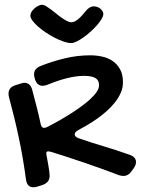

<svg xmlns="http://www.w3.org/2000/svg" viewBox="-20 -729 595 812"><path d="M179.2 -370.1Q169.4 -366.2 160.2 -366.2Q136.7 -366.2 127.9 -394Q125.5 -401.4 124.8 -406.2Q124 -411.1 124 -415Q124 -438 149.9 -449.2Q201.2 -469.7 254.4 -482.4Q307.6 -495.1 361.8 -495.1Q387.2 -495.1 411.9 -489.7Q436.5 -484.4 456.1 -471.2Q475.6 -458 487.8 -436Q500 -414.1 500 -380.9Q500 -357.4 490.5 -335.9Q481 -314.5 465.3 -294.9Q449.7 -275.4 429.7 -257.8Q409.7 -240.2 388.7 -225.6Q367.7 -210.9 347.2 -199Q326.7 -187 310.1 -178.2Q295.9 -169.9 295.9 -161.1Q295.9 -150.9 311 -145Q363.3 -126.5 418 -110.4Q472.7 -94.2 528.8 -74.2Q555.2 -64.5 555.2 -43.9Q555.2 -34.2 549.6 -24.2Q543.9 -14.2 537.1 -5.9Q522.9 15.1 502 15.1Q494.6 15.1 483.9 12.2Q452.1 0 415.8 -13.2Q379.4 -26.4 341.6 -39.3Q303.7 -52.2 267.1 -64.2Q230.5 -76.2 199.2 -85.9Q188 -88.9 184.1 -88.9Q180.2 -88.9 178 -87.2Q175.8 -85.4 175.8 -80.1Q175.8 -78.6 176.3 -76.4Q176.8 -74.2 176.8 -71.8Q178.2 -64.5 180.4 -52.5Q182.6 -40.5 184.8 -27.8Q187 -15.1 188.5 -3.7Q189.9 7.8 189.9 15.1Q189.9 42.5 160.2 53.2L138.2 60.1Q133.3 61.5 129.4 62.3Q125.5 63 121.1 63Q94.2 63 89.8 29.8Q78.1 -59.1 59.8 -145.5Q41.5 -231.9 18.1 -317.9Q16.6 -322.8 16.4 -326.4Q16.1 -330.1 16.1 -333Q16.1 -358.9 43.9 -368.2Q54.2 -371.6 60.8 -373.5Q67.4 -375.5 71.5 -376.7Q75.7 -377.9 77.9 -378.4Q80.1 -378.9 82 -378.9Q108.4 -378.9 116.2 -349.1Q126.5 -311 135.5 -275.4Q144.5 -239.7 151.9 -205.1Q155.8 -188 166 -188Q168.9 -188 172.9 -189.2Q176.8 -190.4 182.1 -192.9Q197.8 -201.2 220 -213.4Q242.2 -225.6 266.4 -240.5Q290.5 -255.4 314.2 -272Q337.9 -288.6 356.7 -305.2Q375.5 -321.8 387.2 -337.9Q398.9 -354 398.9 -368.2Q398.9 -377 396.2 -384.3Q393.6 -391.6 386.2 -397Q378.9 -402.3 366.5 -405.3Q354 -408.2 335 -408.2Q316.4 -408.2 296.1 -405Q275.9 -401.9 255.9 -396.5Q235.8 -391.1 216.3 -384.3Q196.8 -377.4 179.2 -370.1ZM343.3 -683.1Q350.6 -691.9 358.9 -697Q367.2 -702.1 376.5 -702.1Q384.3 -702.1 391.6 -699.5Q398.9 -696.8 404.5 -692.1Q410.2 -687.5 413.6 -681.6Q417 -675.8 417 -669.9Q417 -661.1 409.4 -648.4Q401.9 -635.7 389.9 -622.1Q377.9 -608.4 363 -595Q348.1 -581.5 333 -570.8Q317.9 -560.1 304.2 -553.5Q290.5 -546.9 281.2 -546.9Q267.6 -546.9 249.5 -553Q231.4 -559.1 212.4 -568.8Q193.4 -578.6 174.6 -591.1Q155.8 -603.5 141.1 -616.5Q126.5 -629.4 117.4 -641.6Q108.4 -653.8 108.4 -663.1Q108.4 -670.9 113.5 -679.2Q118.7 -687.5 126.5 -694.1Q134.3 -700.7 142.8 -704.8Q151.4 -709 158.2 -709Q165 -709 174.3 -703.4Q183.6 -697.8 194.6 -689.7Q205.6 -681.6 217.3 -671.9Q229 -662.1 240.5 -654.1Q252 -646 262.7 -640.4Q273.4 -634.8 282.2 -634.8Q290 -634.8 298.1 -639.4Q306.2 -644 314.2 -651.1Q322.3 -658.2 329.6 -666.7Q336.9 -675.3 343.3 -683.1Z"/></svg>

Font: Gochi Hand
Style: Regular
Weight: 400
Designer: Juan Pablo del Peral
Foundry: Juan Pablo del Peral
Version: Version 1.001